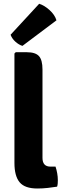

<svg xmlns="http://www.w3.org/2000/svg" viewBox="-20 -1020 353 1044"><path d="M282 -114Q287.5 -97.5 291 -78.2Q294.5 -59 294.5 -40Q294.5 -31.5 293.8 -22Q293 -12.5 290.5 -5Q268 -1.5 240 1.8Q212 5 183 5Q115 5 86.8 -28.8Q58.5 -62.5 58.5 -134V-729L65.5 -736H126.5Q172.5 -736 191.8 -715Q211 -694 211 -642V-161.5Q211 -114 254.5 -114ZM193 -999.5Q221 -991 249.5 -965.2Q278 -939.5 287 -909.5L102 -770.5Q82.5 -776.5 64 -793Q45.5 -809.5 37.5 -831Z"/></svg>

Font: Signika
Style: Bold
Weight: 700
Designer: Anna Giedry
Foundry: Anna Giedry
Version: Version 2.001